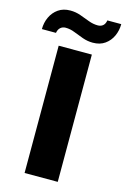

<svg xmlns="http://www.w3.org/2000/svg" viewBox="-164 -940 656 1001"><g transform="rotate(15 164.5 -440.0)"><path d="M75 0V-687H254V0ZM-32 -748Q-32 -783 -18 -813Q-4 -843 22.5 -861.5Q49 -880 87 -880Q116 -880 142.5 -870.5Q169 -861 194 -851.5Q219 -842 244 -842Q261 -842 272 -851.5Q283 -861 286 -880H361Q361 -846 347.5 -816Q334 -786 307.5 -767Q281 -748 242 -748Q214 -748 187 -757.5Q160 -767 135.5 -777Q111 -787 86 -787Q70 -787 58.5 -777Q47 -767 44 -748Z"/></g></svg>

Font: Archivo SemiBold ExtraBold
Style: Regular
Weight: 800
Version: Version 2.001